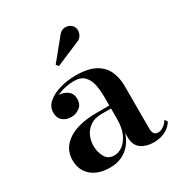

<svg xmlns="http://www.w3.org/2000/svg" viewBox="-168 -817 887 945"><g transform="rotate(-30 276.0 -344.5)"><path d="M350.5 -606 216.5 -549 205.5 -562.5 299 -677Q311.5 -694 327.5 -697.5Q343.5 -701 357.8 -695.2Q372 -689.5 379 -678.5Q390.5 -660 382.5 -636.8Q374.5 -613.5 350.5 -606ZM264.5 -257H334V-304.5Q334 -340.5 327.8 -373.5Q321.5 -406.5 301.8 -427.5Q282 -448.5 242 -448.5Q218.5 -448.5 192.5 -443Q166.5 -437.5 145 -426Q172 -426 193 -410.2Q214 -394.5 214 -365.5Q214 -332.5 192.2 -316.8Q170.5 -301 144.5 -301Q116 -301 96.8 -317.2Q77.5 -333.5 77.5 -363.5Q77.5 -397.5 104.8 -420.8Q132 -444 174.5 -456Q217 -468 262.5 -468Q335 -468 375 -445.2Q415 -422.5 431.2 -385.2Q447.5 -348 447.5 -304.5V-61Q447.5 -44.5 453.5 -33Q459.5 -21.5 478.5 -21.5Q491 -21.5 507.2 -32Q523.5 -42.5 533.5 -60.5L544 -45Q530 -20.5 501.5 -5.2Q473 10 433.5 10Q392 10 363 -10.2Q334 -30.5 334 -78V-100.5Q317.5 -49 279.2 -19.5Q241 10 185 10Q120 10 81.2 -23.2Q42.5 -56.5 42.5 -113.5Q42.5 -180.5 100.2 -218.8Q158 -257 264.5 -257ZM233.5 -31.5Q258 -31.5 281 -48Q304 -64.5 319 -97.8Q334 -131 334 -182.5V-240H280.5Q240 -240 214.8 -222Q189.5 -204 178.2 -177.5Q167 -151 167 -125Q167 -88.5 182.8 -60Q198.5 -31.5 233.5 -31.5Z"/></g></svg>

Font: Bodoni* 11pt Medium
Style: Regular
Weight: 500
Version: Version 2.3